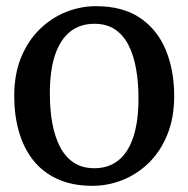

<svg xmlns="http://www.w3.org/2000/svg" viewBox="-20 -590 609 621"><path d="M26 -279.3Q26 -349.6 48 -403.7Q70.1 -457.8 107.8 -494.8Q145.5 -531.8 192.6 -550.9Q239.8 -570 290.2 -570Q377.9 -570 433.8 -531.6Q489.7 -493.2 516.6 -427.4Q543.4 -361.7 543.4 -279.7Q543.4 -209.2 521.3 -154.8Q499.3 -100.5 461.6 -63.6Q423.9 -26.7 376.7 -7.9Q329.5 11 279.1 11Q213.5 11 165.6 -11.1Q117.7 -33.1 86.8 -72.5Q56 -112 41 -164.9Q26 -217.8 26 -279.3ZM285.3 -45.9Q330.6 -45.9 362.4 -70.9Q394.2 -96 411 -146.3Q427.9 -196.6 427.9 -272Q427.9 -323.5 420.1 -367.5Q412.3 -411.5 395.6 -444.2Q378.9 -476.9 351.7 -495Q324.5 -513.1 285.3 -513.1Q239.8 -513.1 207.6 -488.1Q175.4 -463 158.3 -413Q141.2 -362.9 141.2 -287Q141.2 -235 149.3 -191Q157.4 -147 174.5 -114.4Q191.6 -81.8 219 -63.8Q246.5 -45.9 285.3 -45.9Z"/></svg>

Font: Merriweather 7pt Light
Style: Regular
Weight: 300
Designer: Eben Sorkin
Foundry: Eben Sorkin
Version: Version 2.200;gftools[0.9.31]